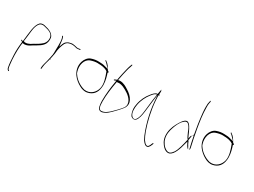

<svg xmlns="http://www.w3.org/2000/svg" viewBox="-58 -1465 3155 2385"><g transform="rotate(30 1520.0 -272.0)"><path d="M36 -213 56 -202 55 -200C47 -141 43 -75 46 -9C49 53 52 111 62 160C67 182 72 186 85 195C91 199 97 189 92 186L82 179L80 177C70 159 69 133 66 113C56 35 54 -62 61 -146L66 -192H82C92 -189 103 -190 117 -194H119C149 -201 177 -222 199 -236C248 -265 307 -293 329 -343C343 -374 346 -423 331 -448C308 -485 265 -506 213 -516C197 -520 185 -525 170 -523H169C153 -523 136 -516 127 -507C75 -454 74 -338 60 -232L58 -213L42 -223C35 -227 31 -218 36 -213ZM69 -224V-230H70C72 -247 74 -266 77 -283C87 -347 86 -426 117 -476V-477L118 -478C129 -494 141 -512 169 -512C186 -514 198 -509 211 -506C253 -496 322 -481 329 -419C334 -360 305 -328 273 -305C235 -274 192 -258 158 -233C139 -224 116 -212 84 -215C81 -215 72 -219 70 -224ZM92 186C92 186 91 186 91 186C91 186 92 186 92 186ZM273 -302C273 -302 272 -302 272 -302C272 -302 273 -302 273 -302Z M418 -37C418 -31 421 -31 422 -31C428 -31 429 -31 430 -37L431 -56C435 -108 455 -154 465 -202C470 -235 480 -266 482 -295C484 -317 486 -342 492 -361L500 -389L511 -419C522 -453 545 -473 573 -479L585 -482C601 -486 620 -485 639 -482C661 -479 676 -470 691 -472H692C700 -472 714 -474 719 -475H728C730 -476 732 -482 731 -485C731 -486 731 -487 728 -486H720C711 -484 701 -484 694 -482H691C685 -482 680 -483 676 -484L659 -488C652 -490 648 -491 641 -492L620 -495C603 -498 586 -492 570 -489L554 -484L538 -474C520 -463 512 -453 502 -430L484 -382L479 -433C476 -468 471 -497 460 -518V-519C458 -525 448 -519 450 -515V-513C452 -508 457 -501 460 -488C467 -460 468 -426 468 -392C468 -378 468 -366 467 -353C467 -334 466 -319 466 -304V-286C466 -277 465 -268 464 -260V-253H463C456 -219 450 -183 441 -150C433 -118 421 -84 419 -56ZM464 -258C464 -258 463 -258 463 -258C463 -258 464 -258 464 -258ZM464 -186H470V-192H464ZM465 -200C465 -200 465 -199 465 -199C465 -199 465 -200 465 -200ZM468 -351C468 -351 467 -351 467 -351C467 -351 468 -351 468 -351ZM570 -489C570 -489 569 -489 569 -489C569 -489 570 -489 570 -489Z M817 -357C795 -287 817 -220 850 -175C876 -139 919 -105 955 -86C986 -68 1030 -53 1072 -63C1141 -77 1186 -126 1195 -203C1204 -260 1190 -324 1176 -370L1166 -401C1171 -406 1177 -413 1173 -416L1152 -432C1136 -464 1108 -504 1083 -518L1072 -527C1070 -529 1070 -528 1068 -525C1065 -517 1070 -516 1076 -511C1087 -505 1100 -488 1112 -476L1145 -443L1099 -455C1069 -464 1042 -467 1008 -467C968 -469 933 -463 897 -450C860 -437 830 -399 817 -357ZM835 -222C807 -306 832 -401 902 -426C933 -437 969 -445 1004 -444L1009 -443C1057 -443 1104 -438 1143 -412H1144L1149 -398C1170 -343 1200 -260 1184 -193C1168 -124 1108 -62 1022 -75C1020 -75 1017 -76 1015 -77C956 -92 889 -135 852 -190C841 -205 841 -203 835 -222ZM1076 -511Z M1279 -62C1282 -5 1287 38 1313 53C1334 64 1356 60 1380 47H1382C1410 34 1435 13 1457 -9C1479 -29 1562 -117 1576 -144C1584 -161 1589 -178 1589 -195C1589 -212 1584 -228 1575 -247C1556 -286 1516 -322 1476 -345C1445 -366 1403 -390 1359 -392C1353 -392 1347 -392 1341 -391L1325 -388L1328 -406C1337 -456 1348 -504 1359 -548C1364 -568 1369 -586 1377 -606L1385 -633C1386 -636 1386 -636 1385 -639C1382 -641 1376 -642 1376 -640V-639L1365 -611C1358 -592 1353 -573 1348 -552C1337 -503 1324 -455 1315 -402C1315 -400 1319 -388 1305 -382C1305 -382 1301 -381 1298 -380L1280 -371C1273 -367 1279 -355 1289 -362L1310 -371L1306 -348C1291 -261 1279 -162 1279 -62ZM1280 -63C1280 -63 1279 -63 1279 -63C1279 -63 1280 -63 1280 -63ZM1290 -56V-58C1290 -162 1305 -261 1321 -350L1322 -359H1324C1335 -360 1345 -362 1358 -362H1359C1378 -361 1398 -355 1416 -348C1464 -326 1535 -288 1565 -230C1572 -215 1577 -199 1577 -184C1577 -170 1574 -155 1566 -141C1551 -114 1472 -34 1452 -16C1440 -4 1426 8 1414 16C1397 29 1375 44 1343 48C1309 53 1298 23 1294 -1C1291 -20 1292 -41 1291 -56ZM1414 16Z M1666 -179C1668 -139 1680 -98 1696 -79C1716 -61 1744 -56 1766 -77C1790 -103 1803 -158 1810 -215C1817 -270 1823 -328 1830 -384L1842 -474L1849 -382C1856 -298 1870 -221 1890 -143C1912 -59 1944 40 1978 97C1998 126 2016 142 2030 147C2063 158 2080 131 2094 96L2102 74C2101 74 2100 73 2099 73C2096 74 2092 76 2090 74L2082 91C2075 110 2060 149 2033 136C2018 131 2003 114 1987 91C1972 66 1956 32 1941 -9C1902 -119 1867 -262 1857 -404C1855 -423 1854 -440 1854 -455V-475L1862 -478H1866C1866 -486 1862 -486 1855 -491L1856 -493C1857 -510 1857 -520 1858 -533C1856 -542 1852 -550 1850 -555C1850 -554 1849 -552 1849 -551C1847 -538 1838 -500 1836 -481L1834 -486C1832 -484 1831 -485 1825 -485C1797 -473 1780 -456 1755 -423C1718 -379 1684 -312 1672 -240C1668 -216 1665 -197 1666 -179ZM1683 -239C1695 -308 1728 -373 1763 -417C1780 -438 1794 -459 1817 -469L1834 -475L1830 -447C1817 -377 1811 -292 1801 -216C1797 -184 1782 -60 1728 -71H1727C1718 -73 1711 -79 1704 -87C1672 -119 1674 -189 1683 -239ZM2082 92C2082 92 2082 91 2082 91C2082 91 2082 92 2082 92Z M2179 -132C2172 -62 2191 -10 2221 28C2248 63 2287 96 2332 83C2390 60 2421 -35 2444 -129L2452 -157L2467 -129C2477 -108 2494 -82 2509 -76L2490 -112C2485 -120 2479 -130 2474 -139V-141C2468 -154 2462 -170 2453 -179L2454 -180C2458 -199 2461 -221 2464 -239L2463 -242C2463 -243 2463 -243 2460 -244C2455 -245 2455 -245 2451 -229L2443 -196L2428 -227C2405 -279 2383 -334 2352 -362H2351C2309 -404 2266 -339 2242 -301C2214 -254 2186 -200 2179 -132ZM2195 -50C2180 -107 2194 -167 2210 -212C2226 -259 2248 -309 2282 -340C2300 -359 2324 -374 2347 -353C2369 -335 2388 -295 2398 -264L2419 -218C2426 -203 2433 -190 2443 -180C2427 -105 2407 -20 2375 30H2374C2352 61 2328 89 2282 66C2242 46 2207 -1 2195 -50ZM2434 -644C2434 -621 2435 -594 2438 -562C2448 -462 2464 -359 2482 -264L2488 -237C2496 -198 2503 -160 2512 -126L2523 -79C2527 -83 2530 -94 2527 -110C2510 -186 2491 -271 2477 -358C2462 -447 2446 -545 2446 -644C2445 -667 2446 -687 2449 -702L2454 -725C2455 -736 2453 -738 2450 -740C2447 -743 2443 -731 2443 -727C2436 -701 2433 -680 2434 -644ZM2471 -250C2473 -251 2476 -253 2479 -254C2479 -256 2479 -259 2478 -262L2475 -273ZM2490 -113C2490 -113 2490 -112 2490 -112C2490 -112 2490 -113 2490 -113ZM2527 -110Z M2614 -357C2592 -287 2614 -220 2647 -175C2673 -139 2716 -105 2752 -86C2783 -68 2827 -53 2869 -63C2938 -77 2983 -126 2992 -203C3001 -260 2987 -324 2973 -370L2963 -401C2968 -406 2974 -413 2970 -416L2949 -432C2933 -464 2905 -504 2880 -518L2869 -527C2867 -529 2867 -528 2865 -525C2862 -517 2867 -516 2873 -511C2884 -505 2897 -488 2909 -476L2942 -443L2896 -455C2866 -464 2839 -467 2805 -467C2765 -469 2730 -463 2694 -450C2657 -437 2627 -399 2614 -357ZM2632 -222C2604 -306 2629 -401 2699 -426C2730 -437 2766 -445 2801 -444L2806 -443C2854 -443 2901 -438 2940 -412H2941L2946 -398C2967 -343 2997 -260 2981 -193C2965 -124 2905 -62 2819 -75C2817 -75 2814 -76 2812 -77C2753 -92 2686 -135 2649 -190C2638 -205 2638 -203 2632 -222ZM2873 -511Z"/></g></svg>

Font: Stray Cat
Style: HlCn
Weight: 100
Version: Version 1.0